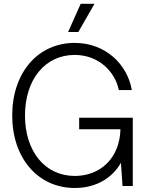

<svg xmlns="http://www.w3.org/2000/svg" viewBox="-20 -959 756 990"><path d="M365.7 10.3C477.5 10.3 559.6 -42.5 603.5 -119.6L611.8 0H664.6V-352.1H388.2V-292.5H601.1C597.2 -143.6 497.6 -51.8 365.7 -51.8C211.9 -51.8 108.9 -178.7 108.9 -363.3C108.9 -549.3 212.4 -675.8 365.2 -675.8C486.3 -675.8 572.3 -592.8 592.8 -494.6H659.7C637.2 -626.5 524.4 -737.8 365.2 -737.8C175.8 -737.8 43 -585 43 -363.3C43 -143.6 175.8 10.3 365.7 10.3ZM331.1 -793.9H383.8L467.3 -939.5H396Z"/></svg>

Font: Raveo Display Display Light
Style: Regular
Weight: 300
Designer: Jakub Foglar, Rasmus Andersson (Inter)
Foundry: Jakubfoglar.com
Version: Version 1.100;Glyphs 3.2.3 (3260)